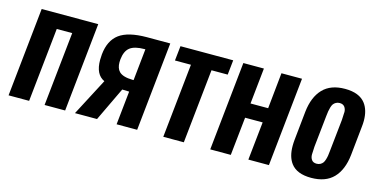

<svg xmlns="http://www.w3.org/2000/svg" viewBox="-63 -893 2377 1207"><g transform="rotate(15 1125.0 -289.0)"><path d="M28.3 0 88.9 -578.1H457L396.5 0H262.7L313.5 -481.4H212.9L162.1 0Z M460.4 0 586.9 -241.7Q526.4 -269 526.4 -363.8Q526.4 -381.3 528.3 -400.9Q537.6 -492.7 594.7 -535.2Q651.9 -577.6 772.5 -578.1H925.8L865.2 0H731.4L754.4 -218.8Q731.4 -218.8 709 -220.2L604 0ZM755.9 -295.9H762.7L784.2 -502H778.8Q714.8 -502 684.8 -479Q654.8 -456.1 648.9 -400.9Q647.9 -390.6 647.9 -381.3Q647.9 -342.8 667.5 -322.3Q691.9 -296.9 755.9 -295.9Z M1035.2 0 1085.9 -482.4H981.9L992.2 -578.1H1335.4L1325.2 -482.4H1219.7L1168.9 0Z M1340.8 0 1401.4 -578.1H1535.2L1510.7 -344.2H1625.5L1649.4 -578.1H1783.2L1722.7 0H1588.9L1615.2 -249H1501L1474.6 0Z M2009.3 -85.9Q2023.4 -85.9 2033.7 -91.6Q2043.9 -97.2 2050 -105.5Q2056.2 -113.8 2060.5 -128.2Q2064.9 -142.6 2066.7 -154.8Q2068.4 -167 2070.3 -185.5L2092.3 -392.1Q2093.8 -418.9 2094.7 -441.4Q2094.7 -442.9 2095.2 -443.8Q2094.7 -463.9 2085 -477.5Q2074.2 -492.2 2052.2 -492.2Q2038.6 -492.2 2028.1 -486.3Q2017.6 -480.5 2011.5 -472.2Q2005.4 -463.9 2001.2 -449.2Q1997.1 -434.6 1995.1 -422.6Q1993.2 -410.6 1991.2 -392.1L1969.2 -185.5Q1966.8 -151.9 1966.8 -134.8Q1966.8 -114.3 1976.6 -100.6Q1986.8 -85.9 2009.3 -85.9ZM1866.2 -43.9Q1835 -85.9 1835.4 -156.2Q1835.4 -174.8 1837.4 -194.8L1856.9 -383.3Q1867.7 -481 1918.2 -533.9Q1968.8 -586.9 2062 -586.9Q2155.3 -586.9 2195.3 -534.2Q2227.1 -492.2 2227.1 -422.9Q2227.1 -404.3 2224.6 -383.3L2205.1 -194.8Q2194.3 -96.7 2143.6 -43.9Q2092.8 8.8 1999 8.8Q1905.3 8.8 1866.2 -43.9Z"/></g></svg>

Font: Oswald
Style: Medium
Weight: 500
Designer: Vernon Adams
Foundry: Vernon Adams
Version: 3.0; ttfautohint (v0.94.23-7a4d-dirty) -l 8 -r 50 -G 150 -x 